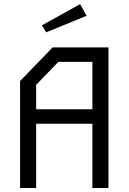

<svg xmlns="http://www.w3.org/2000/svg" viewBox="-20 -936 640 956"><path d="M242 -700 80 -532.5V0H160V-320H440V0H520V-700ZM160 -513.5 270.5 -628H440V-392H160ZM379 -915.5 189 -810 210 -775 411 -857.5Z"/></svg>

Font: Kode
Style: Regular
Weight: 400
Monospace: yes
Designer: Isa Ozler
Foundry: Kadena LLC
Version: Version 1.000;gftools[0.9.28]